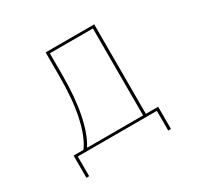

<svg xmlns="http://www.w3.org/2000/svg" viewBox="-183 -951 1366 1325"><g transform="rotate(-30 500.0 -288.0)"><path d="M143 157V-20H222Q275 -93 303.5 -224.5Q332 -356 332 -538V-733H719V-20H817V157H795V0H165V157ZM252 -20H697V-713H354V-539Q354 -360 327 -229Q300 -98 252 -23Z"/></g></svg>

Font: IBM Plex Sans JP Thin
Style: Regular
Weight: 100
Designer: Mike Abbink; Paul van der Laan; Pieter van Rosmalen; Wujin Sim; Yejin Wi; Jinhee Kim; Boomi Park; Yona Kim; Kichan Ma
Foundry: Sandoll Inc.
Version: Version 1.001